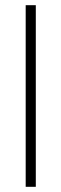

<svg xmlns="http://www.w3.org/2000/svg" viewBox="-20 -720 237 740"><path d="M79 0V-700H118V0Z"/></svg>

Font: Georama ExtraLight
Style: Regular
Weight: 250
Version: Version 1.001